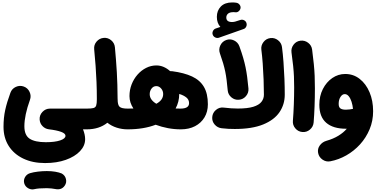

<svg xmlns="http://www.w3.org/2000/svg" viewBox="-20 -980 3038 1546"><path d="M8.3 41Q8.3 -32.2 22 -94.5Q35.6 -156.7 64 -233.4Q75.7 -265.6 107.4 -280.3Q139.2 -294.9 171.4 -283.2Q203.6 -271.5 218.3 -239.7Q232.9 -208 221.2 -175.8Q176.3 -51.3 176.3 36.6Q176.3 109.4 219.2 137.2Q262.2 165 349.1 165Q421.4 165 464.4 150.6Q507.3 136.2 507.3 113.3Q507.3 94.7 472.4 81.8Q437.5 68.8 372.6 61Q343.3 57.1 322.5 35.6Q301.8 14.2 299.3 -15.6Q296.4 -51.8 321.5 -78.6Q346.7 -105.5 382.8 -105.5H678.7Q713.4 -105.5 737.5 -81.1Q761.7 -56.6 761.7 -22Q761.7 12.2 737.5 36.9Q713.4 61.5 678.7 61.5H648.4Q665.5 104 665.5 140.6Q665.5 193.8 624 237.5Q582.5 281.2 509.8 307.1Q437 333 342.8 333Q242.7 333 167.2 296.9Q91.8 260.7 50 195.1Q8.3 129.4 8.3 41ZM175.3 496.6Q168 470.7 181.2 447Q194.3 423.3 221.2 414.6Q249 406.2 285.2 401.9Q321.3 397.5 356.9 397.5Q395 397.5 425.5 402.8Q456.1 408.2 477.1 417Q503.9 432.1 511 461.4Q518.1 490.7 501 515.1Q487.3 534.7 468 540.8Q448.7 546.9 427.7 542.5Q413.6 539.6 393.8 537.4Q374 535.2 356.9 535.2Q324.2 535.2 298.8 537.1Q273.4 539.1 257.8 543Q231.9 549.8 207.5 536.1Q183.1 522.5 175.3 496.6Z M595.2 -22Q595.2 -56.6 619.9 -81.1Q644.5 -105.5 678.7 -105.5Q715.3 -105.5 732.4 -110.1Q749.5 -114.7 754.6 -130.9Q759.8 -147 759.8 -180.2Q759.8 -254.4 757.1 -320.1Q754.4 -385.7 749.8 -449.7Q745.1 -513.7 738.3 -583.5Q734.9 -618.2 757.3 -644.8Q779.8 -671.4 814 -674.8Q848.1 -678.2 875 -656Q901.9 -633.8 905.3 -599.1Q915 -495.1 920.7 -398.4Q926.3 -301.8 926.8 -189Q927.2 -184.6 927.2 -180.2Q927.2 -134.3 943.4 -119.9Q959.5 -105.5 1007.3 -105.5H1007.8Q1042.5 -105.5 1066.7 -81.1Q1090.8 -56.6 1090.8 -22Q1090.8 12.2 1066.7 36.9Q1042.5 61.5 1007.8 61.5H1007.3Q962.4 61.5 920.2 48.1Q877.9 34.7 844.7 8.3Q778.3 61.5 678.7 61.5Q644.5 61.5 619.9 36.9Q595.2 12.2 595.2 -22Z M924.3 -22Q924.3 -56.6 949 -81.1Q973.6 -105.5 1007.8 -105.5Q1031.7 -105.5 1054.2 -106.4Q1022.5 -154.3 1022.5 -206.1Q1022.5 -255.9 1039.8 -300.3Q1057.1 -344.7 1087.4 -379.2Q1117.7 -413.6 1156.7 -433.3Q1195.8 -453.1 1239.3 -453.1Q1270 -453.1 1298.1 -440.9Q1326.2 -428.7 1349.6 -407.2Q1357.4 -407.7 1365.7 -406.7Q1462.4 -394 1526.4 -364.3Q1590.3 -334.5 1622.1 -280.3Q1653.8 -226.1 1653.8 -140.1Q1653.8 -80.1 1626.5 -34.7Q1599.1 10.7 1550.3 36.1Q1501.5 61.5 1436 61.5Q1383.8 61.5 1332 51.8Q1280.3 42 1233.4 24.4Q1137.2 61.5 1007.8 61.5Q973.6 61.5 949 36.9Q924.3 12.2 924.3 -22ZM1185.5 -221.7Q1185.5 -197.8 1199.7 -178.5Q1213.9 -159.2 1238.8 -144.5Q1293.9 -174.3 1293.9 -222.7Q1293.9 -248.5 1277.3 -267.6Q1260.7 -286.6 1238.8 -286.6Q1215.3 -286.6 1200.4 -267.1Q1185.5 -247.6 1185.5 -221.7ZM1502.4 -149.4Q1502.4 -177.2 1481 -194.8Q1459.5 -212.4 1423.3 -223.6Q1422.9 -159.2 1394 -106.4Q1413.1 -105.5 1433.1 -105.5Q1502.4 -105.5 1502.4 -149.4Z M1692.9 -700.7Q1687.5 -714.8 1694.8 -730.2Q1702.1 -745.6 1717.3 -750.5L1754.4 -763.2Q1726.1 -794.4 1726.1 -844.2Q1726.1 -894.5 1758.1 -927.5Q1790 -960.4 1850.1 -960.4Q1867.7 -960.4 1882.3 -958Q1898.4 -955.6 1908.4 -943.1Q1918.5 -930.7 1917 -916Q1915 -900.9 1902.6 -889.9Q1890.1 -878.9 1874.5 -881.3Q1867.7 -882.3 1861.3 -882.3Q1830.1 -882.3 1816.2 -870.1Q1802.2 -857.9 1802.2 -838.9Q1802.2 -802.7 1848.1 -802.7Q1859.9 -802.7 1872.3 -805.7Q1884.8 -808.6 1915.5 -819.3Q1931.6 -824.7 1946.8 -816.2Q1961.9 -807.6 1965.3 -791.5Q1968.8 -776.9 1961.4 -763.4Q1954.1 -750 1940.9 -746.1L1742.7 -676.3Q1728 -671.4 1713.1 -678.5Q1698.2 -685.5 1692.9 -700.7ZM1689 -37.6Q1691.9 -72.3 1719 -95Q1746.1 -117.7 1779.8 -113.8Q1814.9 -109.9 1841.3 -107.9Q1867.7 -106 1894.5 -106Q1974.1 -106 2020 -120.4Q2065.9 -134.8 2085.4 -160.2Q2105 -185.5 2105 -217.3Q2105 -273.4 2102.5 -339.1Q2100.1 -404.8 2095.5 -468Q2090.8 -531.2 2084.5 -579.6Q2080.1 -613.3 2101.3 -641.1Q2122.6 -668.9 2156.7 -673.3Q2190.9 -677.7 2218.5 -656.2Q2246.1 -634.8 2250.5 -601.1Q2257.8 -546.4 2262.7 -479.7Q2267.6 -413.1 2270.3 -345Q2272.9 -276.9 2272.9 -217.3Q2272.9 -139.2 2230.5 -76.7Q2188 -14.2 2098.9 22.2Q2009.8 58.6 1870.6 58.6Q1843.8 58.6 1819.8 57.4Q1795.9 56.2 1765.1 52.7Q1731 48.8 1708.5 22.7Q1686 -3.4 1689 -37.6ZM1750.5 -550.8Q1739.3 -583 1754.2 -614.5Q1769 -646 1801.3 -657.7Q1833.5 -669.4 1864.7 -654.3Q1896 -639.2 1907.7 -606.9Q1926.3 -555.2 1938 -514.9Q1949.7 -474.6 1957.3 -438Q1964.8 -401.4 1970.2 -360.8Q1975.6 -320.3 1980.5 -267.6Q1983.4 -233.4 1960.9 -206.5Q1938.5 -179.7 1903.8 -176.8Q1869.6 -173.8 1843 -196.3Q1816.4 -218.8 1813.5 -252.9Q1809.1 -299.8 1804.7 -335.4Q1800.3 -371.1 1793.7 -403.1Q1787.1 -435.1 1776.9 -470.2Q1766.6 -505.4 1750.5 -550.8Z M2327.1 -558.1Q2322.8 -592.3 2343.8 -620.1Q2364.7 -647.9 2398.9 -652.3Q2433.1 -656.7 2460.9 -635.7Q2488.8 -614.7 2493.2 -580.6Q2502 -514.6 2506.8 -464.8Q2511.7 -415 2513.7 -369.1Q2515.6 -323.2 2515.6 -268.6Q2515.6 -196.3 2512.9 -125Q2510.3 -53.7 2505.4 6.3Q2502.4 40.5 2475.8 63.2Q2449.2 85.9 2414.6 83Q2380.4 80.1 2357.9 53.5Q2335.4 26.9 2338.4 -7.3Q2343.3 -67.9 2345.9 -137.9Q2348.6 -208 2348.6 -277.3Q2348.6 -325.2 2346.9 -364.3Q2345.2 -403.3 2340.6 -448.2Q2335.9 -493.2 2327.1 -558.1Z M2759.8 -384.3Q2825.7 -384.3 2876.2 -344.7Q2926.8 -305.2 2955.6 -237.3Q2984.4 -169.4 2984.4 -84.5Q2984.4 -6.8 2956.1 61Q2927.7 128.9 2879.2 182.4Q2830.6 235.8 2768.6 271Q2706.5 306.2 2639.2 318.8Q2606 325.2 2576.9 305.2Q2547.9 285.2 2541.5 251.5Q2535.2 217.8 2555.4 190.4Q2575.7 163.1 2608.4 153.8Q2663.6 138.2 2704.6 113Q2745.6 87.9 2772.5 56.6Q2769.5 56.6 2766.6 56.6Q2662.1 56.6 2606.7 8.5Q2551.3 -39.6 2551.3 -136.7Q2551.3 -207 2579.8 -263.2Q2608.4 -319.3 2655.8 -351.8Q2703.1 -384.3 2759.8 -384.3ZM2707 -143.6Q2707 -116.7 2721.4 -106.7Q2735.8 -96.7 2765.1 -96.7Q2781.2 -96.7 2795.7 -98.9Q2810.1 -101.1 2822.3 -103.5Q2819.3 -133.3 2810.8 -160.4Q2802.2 -187.5 2788.3 -204.8Q2774.4 -222.2 2755.9 -222.2Q2736.3 -222.2 2721.7 -199.7Q2707 -177.2 2707 -143.6Z"/></svg>

Font: Mikhak Black
Style: Regular
Weight: 900
Designer: Amin Abedi
Version: Version 3.3